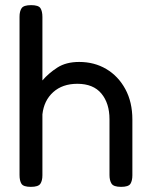

<svg xmlns="http://www.w3.org/2000/svg" viewBox="-20 -717 575 747"><path d="M100 10Q71 10 63.5 -2Q56 -14 56 -36V-652Q56 -673 64 -685Q72 -697 101 -697Q130 -697 137.5 -685Q145 -673 145 -651V-404Q169 -432 203 -454Q237 -476 288 -476Q347 -476 393.5 -448.5Q440 -421 467.5 -370.5Q495 -320 495 -252V-35Q495 -14 487.5 -2Q480 10 451 10Q422 10 414 -2.5Q406 -15 406 -36V-253Q406 -315 374.5 -353Q343 -391 281 -391Q223 -391 187 -358.5Q151 -326 145 -272V-35Q145 -14 137 -2Q129 10 100 10Z"/></svg>

Font: Fredoka
Style: Regular
Weight: 400
Designer: Ben Nathan
Foundry: Milena B. Brandão, Ben Nathan
Version: Version 2.001